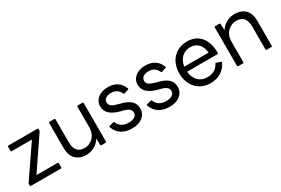

<svg xmlns="http://www.w3.org/2000/svg" viewBox="59 -1350 3246 2218"><g transform="rotate(-30 1682.5 -241.5)"><path d="M465 25C472 25 477 21 477 13V-41C477 -47 472 -51 465 -51H184L467 -468C470 -472 471 -476 471 -481V-498C471 -505 467 -509 461 -509H75C69 -509 64 -505 64 -498V-444C64 -437 69 -433 75 -433H344L60 -17C57 -13 56 -9 56 -4V13C56 20 60 25 67 25Z M803 36C875 36 954 0 993 -72L996 13C996 22 1001 25 1008 25H1063C1069 25 1073 21 1073 13V-498C1073 -505 1069 -509 1063 -509H1000C993 -509 989 -505 989 -498V-227C989 -100 900 -43 825 -43C737 -43 697 -95 697 -198V-498C697 -505 693 -509 685 -509H623C617 -509 612 -505 612 -498V-162C612 -39 683 36 803 36Z M1417 36C1529 36 1608 -25 1608 -117C1608 -197 1563 -248 1445 -279L1415 -287C1335 -308 1305 -330 1305 -371C1305 -417 1345 -443 1403 -443C1460 -443 1501 -417 1524 -366C1527 -360 1531 -357 1539 -360L1594 -377C1600 -379 1603 -384 1600 -390C1568 -478 1496 -519 1404 -519C1292 -519 1218 -457 1218 -371C1218 -294 1267 -239 1384 -206L1416 -198C1489 -180 1521 -156 1521 -115C1521 -65 1475 -42 1414 -42C1344 -42 1298 -66 1270 -128C1268 -135 1264 -137 1256 -135L1201 -120C1195 -118 1192 -112 1194 -106C1228 -11 1305 36 1417 36Z M1917 36C2029 36 2108 -25 2108 -117C2108 -197 2063 -248 1945 -279L1915 -287C1835 -308 1805 -330 1805 -371C1805 -417 1845 -443 1903 -443C1960 -443 2001 -417 2024 -366C2027 -360 2031 -357 2039 -360L2094 -377C2100 -379 2103 -384 2100 -390C2068 -478 1996 -519 1904 -519C1792 -519 1718 -457 1718 -371C1718 -294 1767 -239 1884 -206L1916 -198C1989 -180 2021 -156 2021 -115C2021 -65 1975 -42 1914 -42C1844 -42 1798 -66 1770 -128C1768 -135 1764 -137 1756 -135L1701 -120C1695 -118 1692 -112 1694 -106C1728 -11 1805 36 1917 36Z M2461 36C2564 36 2645 -10 2691 -104C2694 -110 2691 -116 2684 -118L2632 -137C2625 -139 2620 -138 2617 -131C2587 -73 2539 -42 2461 -42C2363 -42 2299 -108 2288 -215H2692C2699 -215 2704 -219 2704 -227C2706 -400 2619 -519 2461 -519C2302 -519 2200 -403 2200 -242C2200 -82 2301 36 2461 36ZM2461 -443C2550 -443 2606 -379 2614 -282H2289C2303 -382 2370 -443 2461 -443Z M2895 25C2902 25 2906 21 2906 13V-257C2906 -384 2996 -441 3072 -441C3161 -441 3201 -389 3201 -287V13C3201 21 3205 25 3213 25H3275C3281 25 3285 21 3285 13V-322C3285 -445 3215 -519 3094 -519C3021 -519 2943 -483 2903 -413L2899 -498C2899 -506 2894 -509 2887 -509H2833C2826 -509 2821 -505 2821 -498V13C2821 21 2826 25 2833 25Z"/></g></svg>

Font: LINE Seed JP App_OTF Regular
Style: Regular
Weight: 400
Designer: LY Corporation & Fontrix & Fontworks
Version: Version 1.002